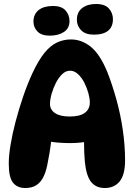

<svg xmlns="http://www.w3.org/2000/svg" viewBox="-20 -937 672 964"><path d="M107 7Q67 7 45.5 -19.5Q24 -46 24 -116Q24 -155 33 -210Q42 -265 58.5 -327.5Q75 -390 96.5 -453Q118 -516 143 -570Q174 -636 204 -672.5Q234 -709 267 -724Q300 -739 336 -739Q390 -739 436 -702Q482 -665 519 -575Q543 -514 564 -439Q585 -364 596.5 -285Q608 -206 608 -132Q608 -60 581 -26.5Q554 7 506 7Q462 7 437.5 -23.5Q413 -54 406 -125Q402 -170 402 -217.5Q402 -265 406 -309L441 -233Q410 -222 363.5 -219.5Q317 -217 266.5 -221.5Q216 -226 173 -240L240 -307Q241 -259 235 -212.5Q229 -166 221 -128Q214 -84 200.5 -54Q187 -24 164.5 -8.5Q142 7 107 7ZM330 -352Q381 -352 406 -370.5Q431 -389 431 -423Q431 -443 423.5 -470Q416 -497 403 -522.5Q390 -548 371.5 -565Q353 -582 332 -582Q310 -582 292 -564.5Q274 -547 260.5 -520.5Q247 -494 239 -465.5Q231 -437 231 -415Q231 -386 256.5 -369Q282 -352 330 -352ZM230 -758Q188 -758 168 -779Q148 -800 148 -828Q148 -866 174 -886.5Q200 -907 247 -907Q289 -907 309 -884.5Q329 -862 329 -831Q329 -795 301 -776.5Q273 -758 230 -758ZM462 -917Q507 -917 527 -894Q547 -871 547 -841Q547 -802 522.5 -782.5Q498 -763 452 -763Q409 -763 387.5 -785Q366 -807 366 -838Q366 -876 392.5 -896.5Q419 -917 462 -917Z"/></svg>

Font: DynaPuff Medium
Style: Regular
Weight: 500
Version: Version 2.000